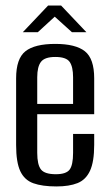

<svg xmlns="http://www.w3.org/2000/svg" viewBox="-20 -662 392 691"><path d="M183 9Q132 9 100 -2.5Q68 -14 53 -46Q38 -78 38 -140V-380Q38 -451 71.5 -477.5Q105 -504 179 -504Q252 -504 285.5 -477.5Q319 -451 319 -380V-251H114V-112Q114 -69 127.5 -52Q141 -35 181 -35Q218 -35 230.5 -51.5Q243 -68 243 -112V-180H319V-141Q319 -80 304 -47.5Q289 -15 259 -3Q229 9 183 9ZM114 -288H243V-384Q243 -422 230.5 -439.5Q218 -457 179 -457Q141 -457 127.5 -439.5Q114 -422 114 -384ZM62 -546 153 -642H200L291 -546H239L177 -602L116 -546Z"/></svg>

Font: Alumni Sans Medium
Style: Regular
Weight: 500
Designer: Robert E. Leuschke
Foundry: Robert E. Leuschke
Version: Version 1.018